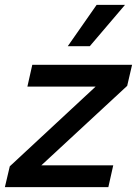

<svg xmlns="http://www.w3.org/2000/svg" viewBox="-31 -765 560 785"><path d="M-11 0 9 -85 360 -411H81L101 -500H509L489 -414L138 -89H432L412 0ZM364 -745H480L336 -576H246Z"/></svg>

Font: Prodigy Sans Medium
Style: Italic
Weight: 500
Italic angle: -13°
Designer: Wei Huang
Foundry: Wei Huang
Version: Version 1.003; ttfautohint (v1.8.3)